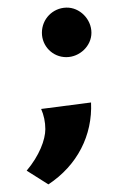

<svg xmlns="http://www.w3.org/2000/svg" viewBox="-20 -370 310 504"><path d="M154 -220C189 -220 220 -249 220 -284C220 -320 189 -351 154 -350C118 -349 90 -320 90 -284C90 -249 118 -220 154 -220ZM107 114C183 64 223 -15 219 -101L88 -84C95 -68 99 -50 99 -31C99 -3 83 39 50 78Z"/></svg>

Font: Brassia
Style: Regular
Weight: 400
Designer: Ariel Martín Pérez
Foundry: Tunera Type Foundry
Version: Version 1.600;hotconv 1.0.109;makeotfexe 2.5.65596